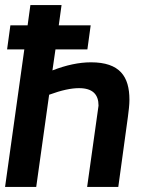

<svg xmlns="http://www.w3.org/2000/svg" viewBox="-23 -738 599 758"><path d="M289 -390C343 -390 366 -365 366 -321L321 0H444L482 -277C485 -301 488 -323 488 -344C488 -436 450 -492 336 -492C289 -492 238 -481 184 -460L196 -543H322L335 -638H209L220 -718H97L86 -638H18L5 -543H73L-3 0H120L171 -364C220 -382 258 -390 289 -390Z"/></svg>

Font: Cantarell
Style: BoldOblique
Weight: 700
Italic angle: -8°
Designer: Dave Crossland
Version: Version 0.024